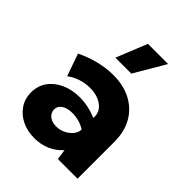

<svg xmlns="http://www.w3.org/2000/svg" viewBox="-210 -845 969 969"><g transform="rotate(45 274.0 -361.0)"><path d="M503.9 0H363.8L355.5 -55.7Q328.6 -24.4 290 -7.3Q251.5 9.8 205.1 9.8Q154.3 9.8 114.7 -9.8Q75.2 -29.3 52.5 -63.7Q29.8 -98.1 29.8 -142.1Q29.8 -188.5 54.4 -223.6Q79.1 -258.8 122.6 -278.8Q166 -298.8 221.7 -298.8Q253.4 -298.8 284.4 -292Q315.4 -285.2 343.8 -272.9V-283.2Q343.8 -309.1 328.1 -328.1Q312.5 -347.2 285.6 -358.2Q258.8 -369.1 224.6 -369.1Q190.9 -369.1 159.2 -358.6Q127.4 -348.1 101.1 -328.6L59.1 -448.2Q110.8 -473.1 162.4 -485.6Q213.9 -498 261.7 -498Q335.4 -498 389.9 -469.2Q444.3 -440.4 474.1 -387.9Q503.9 -335.4 503.9 -263.7ZM241.2 -109.9Q266.1 -109.9 289.3 -120.8Q312.5 -131.8 327.4 -149.9Q342.3 -168 342.8 -188.5V-190.4Q323.2 -203.1 299.3 -209.7Q275.4 -216.3 251.5 -216.3Q215.8 -216.3 194.3 -201.9Q172.9 -187.5 172.9 -163.6Q172.9 -148.4 181.6 -136Q190.4 -123.5 206.1 -116.7Q221.7 -109.9 241.2 -109.9ZM320.8 -566.9H207L273.9 -732.4H418Z"/></g></svg>

Font: Kumbh Sans ExtraBold
Style: Regular
Weight: 800
Version: Version 1.005